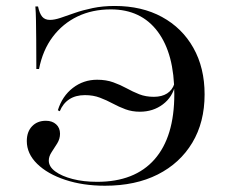

<svg xmlns="http://www.w3.org/2000/svg" viewBox="-20 -602 750 634"><path d="M326.6 11.3Q254 11.3 195.6 -8.1Q137.1 -27.4 102.8 -60.9Q68.5 -94.4 68.5 -136.3Q68.5 -166.9 85.9 -185.1Q103.2 -203.2 131.5 -203.2Q152.4 -203.2 165.3 -191.5Q178.2 -179.8 178.2 -160.5Q178.2 -143.5 169 -128.6Q159.7 -113.7 150.4 -99.6Q141.1 -85.5 141.1 -71.8Q141.1 -51.6 162.5 -35.9Q183.9 -20.2 219.8 -10.9Q255.6 -1.6 300.8 -1.6Q425 -1.6 490.3 -75.8Q555.6 -150 555.6 -291.1Q555.6 -424.2 500.8 -497.6Q446 -571 346 -571Q284.7 -571 235.9 -547.6Q187.1 -524.2 154 -480.2Q121 -436.3 108.9 -374.2H100Q100 -433.1 99.6 -471.4Q99.2 -509.7 98.8 -535.1Q98.4 -560.5 96.8 -580.6H105.6Q110.5 -557.3 119.4 -546.8Q128.2 -536.3 145.2 -536.3Q159.7 -536.3 180.2 -543.1Q200.8 -550 227 -559.3Q253.2 -568.5 286.3 -575.4Q319.4 -582.3 358.9 -582.3Q448.4 -582.3 514.9 -546Q581.5 -509.7 618.5 -444Q655.6 -378.2 655.6 -290.3Q655.6 -198.4 614.9 -130.6Q574.2 -62.9 500.8 -25.8Q427.4 11.3 326.6 11.3ZM300.8 -338.7Q330.6 -338.7 354 -330.2Q377.4 -321.8 398 -310.5Q418.5 -299.2 439.9 -290.7Q461.3 -282.3 487.9 -282.3Q514.5 -282.3 531.9 -293.5Q549.2 -304.8 555.6 -325L558.9 -322.6Q550 -281.5 517.7 -257.3Q485.5 -233.1 441.9 -233.1Q416.1 -233.1 394.4 -241.1Q372.6 -249.2 352.4 -260.1Q332.3 -271 310.1 -279.4Q287.9 -287.9 260.5 -287.9Q229.8 -287.9 208.9 -274.2Q187.9 -260.5 177.4 -234.7L171 -237.9Q185.5 -284.7 220.6 -311.7Q255.6 -338.7 300.8 -338.7Z"/></svg>

Font: Playfair 144pt SemiExpanded Medium
Style: Regular
Weight: 500
Width: 6
Designer: Claus Eggers Sørensen
Foundry: Claus Eggers Sørensen
Version: Version 2.203